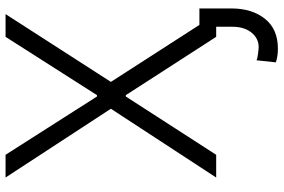

<svg xmlns="http://www.w3.org/2000/svg" viewBox="-178 -588 980 663"><g transform="rotate(-90 311.5 -257.0)"><path d="M108 -727.3 309.3 -411.6H313.9L515.3 -727.3H593.8L359.7 -363.6L556.5 -57.9H613.3V54.3Q612.9 124.6 577.2 168.9Q541.5 213.1 474.8 213.1Q446.7 213.1 427.2 206L434.3 139.2Q438.6 142 456.1 144.4Q473.7 146.7 480.1 146.7Q509.9 146.7 530.2 121.6Q550.4 96.6 550.1 54.3V0H515.3L313.9 -312.1H309.3L108 0H29.5L267 -363.6L29.5 -727.3Z"/></g></svg>

Font: Inter Light BETA
Style: Regular
Weight: 300
Designer: Rasmus Andersson
Foundry: rsms
Version: Version 3.011;git-f93a4a705